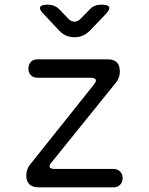

<svg xmlns="http://www.w3.org/2000/svg" viewBox="-20 -805 640 825"><path d="M146 0Q120 0 106.5 -13Q93 -26 93 -51Q93 -65 97 -76.5Q101 -88 110 -99L383 -441Q387 -447 389.5 -451Q392 -455 392 -459Q392 -465 386 -468Q380 -471 368 -471H141Q123 -471 112.5 -482Q102 -493 102 -510Q102 -528 112.5 -539Q123 -550 140 -550H443Q469 -550 482 -537Q495 -524 495 -498Q495 -485 491 -473Q487 -461 479 -451L202 -108Q197 -103 195 -98.5Q193 -94 193 -90Q193 -85 198.5 -82Q204 -79 215 -79H468Q485 -79 496 -68Q507 -57 507 -40Q507 -22 496 -11Q485 0 468 0ZM185 -785Q200 -785 212.5 -780Q225 -775 235 -765L273 -725Q286 -712 300 -712Q314 -712 327 -725L365 -764Q375 -775 387.5 -780Q400 -785 415 -785Q445 -785 449 -774.5Q453 -764 433 -743L366 -673Q352 -659 335.5 -652Q319 -645 300 -645Q281 -645 264.5 -652Q248 -659 235 -673L168 -744Q148 -764 152.5 -774.5Q157 -785 185 -785Z"/></svg>

Font: Maple Mono NL Light
Style: Regular
Weight: 300
Monospace: yes
Designer: subframe7536
Version: Version 7.000